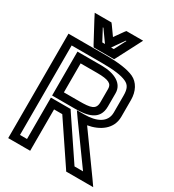

<svg xmlns="http://www.w3.org/2000/svg" viewBox="-208 -971 1007 1113"><g transform="rotate(30 296.0 -415.0)"><path d="M529 -410V-522C529 -580 504 -627 461 -647C422 -665 359 -674 276 -674H48H23V-649V0V25H48H145H170V0V-252H225L404 14L411 25H425H544H592L564 -15L382 -268C458 -281 529 -326 529 -410ZM479 -410C479 -342 417 -314 336 -314H287L315 -274L495 -25H438L259 -291L252 -302H239H145H120V-277V-25H73V-624H276C355 -624 408 -617 440 -602C468 -589 479 -568 479 -522V-410ZM272 -366H170V-560H281C358 -560 382 -546 382 -512V-422C382 -372 348 -366 272 -366ZM272 -316C352 -316 432 -330 432 -422V-512C432 -575 371 -610 281 -610H145H120V-585V-341V-316H145H272ZM204 -678H311H326L333 -691L399 -818L418 -855H377H319H306L298 -845L256 -786L214 -845L206 -855H194H136H94L113 -818L181 -691L189 -678H204ZM277 -728 331 -805H335L295 -728H277ZM218 -728 177 -805H181L236 -728H218Z"/></g></svg>

Font: Gamestation DisplayOutline
Style: Regular
Weight: 400
Designer: Jonas Hecksher
Foundry: Jonas Hecksher, Playtypeª, e-types AS
Version: Version 1.003